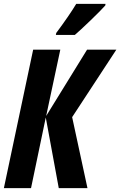

<svg xmlns="http://www.w3.org/2000/svg" viewBox="-23 -970 620 990"><path d="M148 -714H288L215 -372L426 -714H577L349 -366L428 0H280L213 -364L137 0H-3ZM267 -800Q336 -893 370 -950H521L520 -942Q499 -918 444 -865Q389 -812 363 -790H265Z"/></svg>

Font: Noto Sans Display Ex Bold Cond
Style: Italic
Weight: 800
Width: 3
Italic angle: -12°
Designer: Monotype Design team
Foundry: Monotype Imaging Inc.
Version: Version 1.000